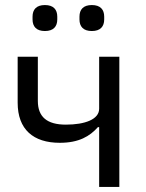

<svg xmlns="http://www.w3.org/2000/svg" viewBox="-20 -741 578 761"><path d="M158 -618C192 -618 207 -636 207 -664V-675C207 -703 192 -721 158 -721C124 -721 109 -703 109 -675V-664C109 -636 124 -618 158 -618ZM344 -618C378 -618 393 -636 393 -664V-675C393 -703 378 -721 344 -721C310 -721 295 -703 295 -675V-664C295 -636 310 -618 344 -618ZM373 0H453V-516H373V-310C373 -268 317 -247 241 -247C166 -247 130 -278 130 -341V-516H50V-334C50 -228 112 -175 217 -175C293 -175 336 -201 368 -237H373Z"/></svg>

Font: LVC Sans
Style: Regular
Weight: 400
Designer: Mike Abbink, Paul van der Laan, Pieter van Rosmalen
Foundry: Bold Monday
Version: Version 3.0